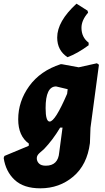

<svg xmlns="http://www.w3.org/2000/svg" viewBox="-72 -828 573 1044"><path d="M295 -517Q239 -554 239 -624Q239 -712 344 -808L404 -770L407 -759Q371 -718 371 -677Q371 -625 410 -596V-582Q349 -537 295 -517ZM264 -479 356 -462 455 -484 466 -476 420 -133 417 -50Q402 68 326.5 132Q251 196 147 196Q57 196 8 150.5Q-41 105 -52 31L-48 20L84 -35L85 -47Q27 -89 27 -179Q27 -277 87 -360Q147 -443 258 -479ZM176 -240Q176 -167 198 -167Q228 -167 293 -318L296 -343L233 -358Q176 -358 176 -240ZM177 73Q244 73 250 1L268 -134H255Q215 -67 167 -17L144 3Q128 17 128 32Q128 49 140 61Q152 73 177 73Z"/></svg>

Font: Alegreya Sans Black
Style: Italic
Weight: 900
Italic angle: -7°
Designer: Juan Pablo del Peral
Foundry: Huerta Tipografica
Version: Version 2.007